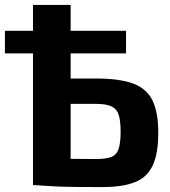

<svg xmlns="http://www.w3.org/2000/svg" viewBox="-25 -752 690 780"><path d="M391 8Q328 8 281 7.5Q234 7 195 5Q156 3 114 0L128 -109Q151 -108 214.5 -107Q278 -106 365 -106Q406 -106 427.5 -114.5Q449 -123 457 -147.5Q465 -172 465 -216Q465 -260 457.5 -284.5Q450 -309 428.5 -319.5Q407 -330 365 -330H127V-433H365Q461 -433 516 -412.5Q571 -392 594.5 -344Q618 -296 618 -212Q618 -126 594.5 -78Q571 -30 521 -11Q471 8 391 8ZM109 0V-732H262V0ZM-5 -535V-627H487V-535Z"/></svg>

Font: Exo 2
Style: Bold
Weight: 700
Designer: Natanael Gama
Foundry: Natanael Gama
Version: Version 2.010